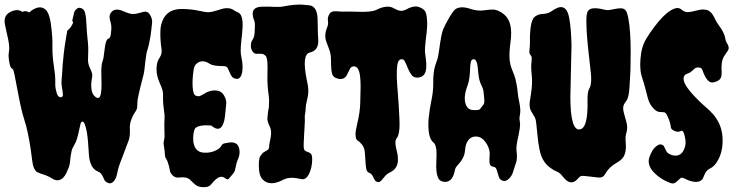

<svg xmlns="http://www.w3.org/2000/svg" viewBox="-20 -765 3147 821"><path d="M414.1 -401.4 413.1 -466.8Q414.1 -490.2 418 -501Q421.9 -511.7 423.3 -522.9Q424.8 -534.2 426.3 -546.4Q427.7 -558.6 429.7 -570.3Q434.6 -597.7 443.4 -599.6Q452.1 -601.6 454.1 -621.1Q459 -653.3 452.1 -672.9Q444.3 -696.3 453.1 -709Q469.7 -734.4 507.8 -716.8Q535.2 -705.1 546.9 -705.1Q558.6 -705.1 567.9 -707.5Q577.1 -710 594.2 -714.4Q611.3 -718.8 621.6 -701.7Q631.8 -684.6 630.4 -668Q628.9 -651.4 627 -637.2Q625 -623 623 -607.4Q616.2 -568.4 611.8 -556.2Q607.4 -543.9 605.5 -530.8Q603.5 -517.6 601.6 -502.9Q597.7 -460 592.8 -441.4Q567.4 -346.7 567.4 -325.7Q567.4 -304.7 565.4 -299.8Q563.5 -294.9 560.5 -290Q557.6 -285.2 552.7 -277.8Q547.9 -270.5 542 -254.9Q534.2 -234.4 535.2 -217.8Q537.1 -183.6 530.3 -165Q523.4 -146.5 516.1 -127.4Q508.8 -108.4 502 -89.8Q485.4 -48.8 481.4 -25.4Q477.5 -2 466.3 10.3Q455.1 22.5 442.9 17.6Q430.7 12.7 427.2 5.9Q423.8 -1 420.9 -7.8Q412.1 -27.3 399.4 -31.2Q379.9 -39.1 370.6 -59.1Q361.3 -79.1 359.9 -107.4Q358.4 -135.7 356.4 -158.2Q354.5 -180.7 351.6 -199.2Q342.8 -245.1 333 -245.1Q327.1 -245.1 324.2 -234.9Q321.3 -224.6 318.4 -209Q309.6 -165 299.3 -148.4Q289.1 -131.8 286.1 -119.1Q283.2 -106.4 281.7 -94.7Q280.3 -83 279.3 -71.8Q278.3 -60.5 273.9 -48.8Q269.5 -37.1 263.7 -24.9Q257.8 -12.7 249 -3.9Q228.5 14.6 202.1 -2Q185.5 -12.7 165 -19Q144.5 -25.4 137.7 -29.8Q130.9 -34.2 125.5 -45.9Q120.1 -57.6 117.7 -78.6Q115.2 -99.6 111.3 -127Q99.6 -205.1 84 -252.9Q71.3 -292 58.6 -359.9Q45.9 -427.7 41.5 -448.7Q37.1 -469.7 33.2 -470.7Q26.4 -471.7 21.5 -490.2Q14.6 -522.5 17.6 -539.1Q20.5 -555.7 19 -569.8Q17.6 -584 14.6 -598.6Q11.7 -613.3 8.3 -627Q4.9 -640.6 2 -656.2Q-6.8 -693.4 17.6 -710Q52.7 -731.4 76.2 -713.9Q86.9 -721.7 105.5 -711.9Q116.2 -722.7 132.3 -729.5Q148.4 -736.3 161.1 -731.9Q173.8 -727.5 180.7 -717.3Q187.5 -707 191.4 -692.4Q197.3 -671.9 200.7 -637.2Q204.1 -602.5 204.1 -587.9Q204.1 -573.2 204.1 -558.6Q204.1 -523.4 210.4 -482.4Q216.8 -441.4 216.3 -418.5Q215.8 -395.5 217.8 -386.2Q219.7 -377 221.7 -370.1Q223.6 -363.3 226.6 -357.4Q233.4 -346.7 243.2 -349.6Q249 -352.5 249 -358.9Q249 -365.2 247.6 -375Q246.1 -384.8 244.1 -396.5Q242.2 -408.2 243.2 -420.4Q244.1 -432.6 245.6 -450.7Q247.1 -468.8 248 -488.3Q252.9 -543.9 256.8 -567.9Q260.7 -591.8 262.7 -605Q264.6 -618.2 267.6 -633.8Q284.2 -646.5 293 -668.9Q289.1 -673.8 289.1 -677.7L295.9 -706.1Q296.9 -716.8 305.7 -725.1Q314.5 -733.4 322.3 -731.4Q330.1 -729.5 334 -726.6Q337.9 -723.6 341.8 -715.8Q347.7 -701.2 349.1 -668Q350.6 -634.8 352.1 -621.1Q353.5 -607.4 354.5 -597.2Q355.5 -586.9 356.4 -577.6Q357.4 -568.4 357.4 -549.3Q357.4 -530.3 356.4 -511.7Q355.5 -493.2 364.3 -474.6Q373 -456.1 374 -449.7Q375 -443.4 374 -437Q373 -430.7 371.6 -422.4Q370.1 -414.1 370.1 -397.5Q370.1 -367.2 384.8 -353.5Q407.2 -333 412.1 -369.1Q414.1 -383.8 414.1 -401.4Z M683.6 -183.6 682.6 -233.4Q682.6 -247.1 683.6 -258.8Q684.6 -271.5 681.6 -290Q676.8 -322.3 677.2 -337.4Q677.7 -352.5 677.2 -361.8Q676.8 -371.1 674.8 -378.9Q671.9 -390.6 660.6 -416Q649.4 -441.4 649.4 -470.7Q649.4 -500 662.1 -517.6Q673.8 -535.2 670.9 -553.7Q668 -572.3 666.5 -593.3Q665 -614.3 666 -636.2Q667 -658.2 675.8 -678.7Q697.3 -728.5 761.7 -726.6Q801.8 -725.6 831.1 -718.8Q860.4 -711.9 874 -712.9Q887.7 -713.9 916 -722.7Q957 -738.3 981.4 -720.7Q988.3 -715.8 994.6 -713.4Q1001 -710.9 1005.9 -706.1Q1022.5 -687.5 1015.6 -625Q1013.7 -606.4 1011.7 -587.9Q1006.8 -543.9 1011.7 -522.5Q1016.6 -501 1017.1 -484.9Q1017.6 -468.8 1015.6 -456.1Q1009.8 -427.7 993.2 -427.7Q978.5 -428.7 972.2 -437Q965.8 -445.3 961.9 -455.6Q958 -465.8 953.6 -474.1Q949.2 -482.4 934.6 -482.4Q891.6 -482.4 877.4 -491.7Q863.3 -501 852.5 -502.4Q841.8 -503.9 832 -500Q811.5 -491.2 808.1 -467.8Q804.7 -444.3 803.7 -426.8Q802.7 -409.2 803.7 -394.5Q805.7 -360.4 816.9 -356Q828.1 -351.6 835.9 -355Q843.8 -358.4 851.6 -363.3Q875 -378.9 899.9 -378.4Q924.8 -377.9 937 -358.4Q949.2 -338.9 947.3 -320.8Q945.3 -302.7 943.8 -285.2Q942.4 -267.6 939.5 -252Q925.8 -191.4 882.8 -228.5Q827.1 -232.4 813.5 -214.8Q810.5 -210 807.6 -194.3Q804.7 -178.7 806.6 -161.1Q811.5 -115.2 850.6 -112.3Q876 -110.4 897 -119.1Q918 -127.9 924.8 -138.7Q930.7 -150.4 939.5 -151.9Q948.2 -153.3 955.1 -154.8Q961.9 -156.2 968.8 -156.2Q975.6 -156.2 982.4 -154.3Q1000 -148.4 1003.4 -127Q1006.8 -105.5 999 -87.9Q991.2 -70.3 988.8 -56.2Q986.3 -42 984.4 -35.2Q982.4 -28.3 973.1 -18.1Q963.9 -7.8 958.5 -1Q953.1 5.9 941.4 -3.9Q919.9 -20.5 889.6 15.6Q881.8 26.4 873 31.2Q864.3 36.1 845.7 35.2Q827.1 34.2 816.4 25.4Q805.7 16.6 796.9 7.8Q782.2 -10.7 746.1 -5.9Q724.6 -2.9 710.9 -24.4Q708 -27.3 706.5 -35.2Q705.1 -43 703.1 -52.7Q696.3 -78.1 690.9 -85.4Q685.5 -92.8 685.1 -104.5Q684.6 -116.2 682.6 -129.4Q680.7 -142.6 679.7 -148.9Q678.7 -155.3 681.2 -164.1Q683.6 -172.9 683.6 -183.6Z M1303.7 -540Q1270.5 -531.2 1291 -426.8Q1297.9 -398.4 1298.3 -379.4Q1298.8 -360.4 1293 -337.9Q1287.1 -315.4 1287.1 -301.8Q1287.1 -288.1 1283.2 -269.5Q1284.2 -249 1282.7 -228Q1281.2 -207 1280.3 -187.5Q1277.3 -139.6 1279.3 -130.9Q1281.2 -122.1 1285.6 -119.6Q1290 -117.2 1295.9 -115.2Q1309.6 -110.4 1312.5 -102.5Q1315.4 -94.7 1314.9 -80.6Q1314.5 -66.4 1311.5 -50.8Q1302.7 -13.7 1287.1 -2.9Q1278.3 2.9 1269 1Q1259.8 -1 1249 -2.9Q1215.8 -8.8 1192.4 2.9Q1134.8 34.2 1103.5 2.9Q1090.8 -9.8 1087.9 -36.1Q1084 -84 1093.3 -97.7Q1102.5 -111.3 1108.9 -114.7Q1115.2 -118.2 1120.1 -121.1Q1130.9 -126 1130.9 -137.7Q1130.9 -146.5 1133.3 -156.7Q1135.7 -167 1137.7 -178.7Q1142.6 -207 1132.8 -225.6Q1122.1 -247.1 1123.5 -260.7Q1125 -274.4 1126 -285.2L1129.9 -308.6Q1131.8 -336.9 1128.9 -356.9Q1126 -377 1124.5 -398.9Q1123 -420.9 1123.5 -440.4Q1124 -460 1124 -477.5Q1124 -518.6 1115.7 -526.4Q1107.4 -534.2 1100.6 -534.7Q1093.8 -535.2 1086.9 -535.2Q1068.4 -533.2 1063.5 -541Q1052.7 -551.8 1052.7 -568.4Q1052.7 -585 1059.1 -593.8Q1065.4 -602.5 1067.4 -613.8Q1069.3 -625 1069.3 -637.7Q1071.3 -667 1067.4 -676.3Q1063.5 -685.5 1062 -692.9Q1060.5 -700.2 1060.5 -707Q1060.5 -735.4 1100.6 -736.3Q1125 -737.3 1150.4 -735.8Q1175.8 -734.4 1190.4 -737.3Q1241.2 -747.1 1272 -745.1Q1302.7 -743.2 1311.5 -740.2Q1335.9 -730.5 1337.9 -686.5Q1338.9 -666 1338.9 -643.6Q1338.9 -621.1 1340.8 -597.7Q1344.7 -548.8 1303.7 -540Z M1508.8 -714.8Q1565.4 -711.9 1588.9 -722.7Q1636.7 -747.1 1666 -728.5Q1679.7 -720.7 1692.4 -718.8Q1705.1 -716.8 1728.5 -730.5Q1753.9 -741.2 1770.5 -735.4Q1787.1 -729.5 1794.9 -720.7Q1802.7 -711.9 1805.2 -689.9Q1807.6 -668 1806.2 -646.5Q1804.7 -625 1801.8 -606.4Q1795.9 -556.6 1797.4 -541Q1798.8 -525.4 1801.3 -508.8Q1803.7 -492.2 1802.7 -476.6Q1800.8 -438.5 1771.5 -433.6Q1750 -430.7 1740.2 -443.8Q1730.5 -457 1724.1 -473.1Q1717.8 -489.3 1711.4 -502Q1705.1 -514.6 1693.4 -511.2Q1681.6 -507.8 1678.7 -485.8Q1675.8 -463.9 1676.8 -434.1Q1677.7 -404.3 1680.7 -372.6Q1683.6 -340.8 1684.6 -318.8Q1685.5 -296.9 1687 -274.4Q1688.5 -252 1688.5 -232.4Q1688.5 -190.4 1676.8 -174.8Q1670.9 -167 1670.9 -156.2Q1670.9 -145.5 1673.3 -133.8Q1675.8 -122.1 1678.7 -110.4Q1681.6 -98.6 1681.6 -82Q1681.6 -43 1646.5 -27.3Q1633.8 -21.5 1623 -7.8Q1612.3 5.9 1606.9 10.3Q1601.6 14.6 1594.2 13.2Q1586.9 11.7 1583.5 6.3Q1580.1 1 1577.1 -4.9Q1571.3 -20.5 1560.5 -25.4Q1547.9 -28.3 1545.4 -46.9Q1543 -65.4 1542.5 -79.6Q1542 -93.8 1540 -114.3Q1538.1 -134.8 1527.3 -147.5Q1516.6 -160.2 1509.8 -163.6Q1502.9 -167 1501 -180.2Q1499 -193.4 1501.5 -207Q1503.9 -220.7 1507.8 -237.3Q1519.5 -285.2 1520.5 -327.1Q1523.4 -405.3 1520.5 -430.7Q1516.6 -481.4 1493.2 -481.4Q1481.4 -480.5 1476.6 -471.2Q1471.7 -461.9 1465.8 -449.2Q1452.1 -417 1416 -431.6Q1403.3 -437.5 1399.9 -450.2Q1396.5 -462.9 1396 -480Q1395.5 -497.1 1395 -516.1Q1394.5 -535.2 1388.2 -552.2Q1381.8 -569.3 1376 -585Q1370.1 -600.6 1371.1 -616.2Q1372.1 -631.8 1378.4 -646.5Q1384.8 -661.1 1382.3 -675.8Q1379.9 -690.4 1388.2 -704.6Q1396.5 -718.8 1418.5 -716.8Q1440.4 -714.8 1457.5 -715.3Q1474.6 -715.8 1508.8 -714.8Z M1891.6 11.7Q1881.8 14.6 1869.6 10.3Q1857.4 5.9 1852.5 -6.3Q1847.7 -18.6 1846.2 -34.7Q1844.7 -50.8 1845.7 -69.3Q1846.7 -87.9 1846.7 -105.5Q1846.7 -144.5 1834 -155.3Q1807.6 -174.8 1812.5 -254.9Q1817.4 -300.8 1823.2 -328.1Q1833 -373 1832.5 -404.3Q1832 -435.5 1834.5 -453.1Q1836.9 -470.7 1840.3 -482.4Q1843.8 -494.1 1848.6 -506.8Q1853.5 -519.5 1857.4 -548.8Q1867.2 -622.1 1875 -639.6Q1885.7 -664.1 1900.9 -689.9Q1916 -715.8 1925.8 -724.6Q1948.2 -741.2 1990.2 -727.5Q2021.5 -716.8 2048.3 -720.7Q2075.2 -724.6 2089.4 -724.1Q2103.5 -723.6 2121.1 -713.4Q2138.7 -703.1 2148.4 -689Q2158.2 -674.8 2162.1 -658.2Q2168.9 -629.9 2163.1 -586.4Q2157.2 -543 2158.7 -516.1Q2160.2 -489.3 2170.4 -465.3Q2180.7 -441.4 2184.1 -427.2Q2187.5 -413.1 2189.9 -398.9Q2192.4 -384.8 2193.8 -368.7Q2195.3 -352.5 2199.7 -332Q2204.1 -311.5 2204.6 -299.3Q2205.1 -287.1 2204.1 -279.3Q2203.1 -271.5 2201.7 -265.1Q2200.2 -258.8 2202.6 -245.6Q2205.1 -232.4 2202.6 -216.8Q2200.2 -201.2 2197.3 -186.5Q2186.5 -141.6 2188.5 -123Q2192.4 -89.8 2188.5 -75.7Q2184.6 -61.5 2181.2 -52.7Q2177.7 -43.9 2173.3 -28.3Q2168.9 -12.7 2155.3 0Q2141.6 12.7 2129.4 7.8Q2117.2 2.9 2113.8 -6.3Q2110.4 -15.6 2107.9 -25.4Q2105.5 -35.2 2102.1 -43Q2098.6 -50.8 2089.8 -51.8Q2074.2 -53.7 2073.2 -69.8Q2072.3 -85.9 2073.7 -98.1Q2075.2 -110.4 2072.3 -123Q2069.3 -135.7 2062.5 -147.5Q2044.9 -177.7 2021.5 -180.7Q1986.3 -185.5 1972.7 -146.5Q1969.7 -136.7 1968.3 -120.6Q1966.8 -104.5 1960.4 -91.8Q1954.1 -79.1 1946.8 -70.3Q1939.5 -61.5 1933.1 -54.2Q1926.8 -46.9 1924.8 -36.1Q1917 5.9 1891.6 11.7ZM1978.5 -397.5Q1959 -344.7 1973.6 -313.5Q1983.4 -295.9 1999 -294.9Q2028.3 -292 2033.2 -299.3Q2038.1 -306.6 2045.4 -314.9Q2052.7 -323.2 2050.8 -340.3Q2048.8 -357.4 2047.9 -370.6Q2046.9 -383.8 2038.6 -400.4Q2030.3 -417 2027.3 -436Q2024.4 -455.1 2023.4 -472.7Q2019.5 -511.7 2005.9 -511.7Q1996.1 -511.7 1993.7 -501.5Q1991.2 -491.2 1990.2 -474.6Q1989.3 -423.8 1978.5 -397.5Z M2423.8 -573.2 2418.9 -351.6Q2418.9 -204.1 2460 -211.9Q2495.1 -217.8 2492.2 -335.9Q2492.2 -371.1 2497.6 -381.3Q2502.9 -391.6 2504.9 -398.4Q2509.8 -418 2506.8 -450.2Q2504.9 -470.7 2500 -511.7Q2495.1 -552.7 2491.2 -596.2Q2487.3 -639.6 2487.3 -674.8Q2487.3 -710 2494.6 -718.8Q2502 -727.5 2513.2 -729Q2524.4 -730.5 2536.6 -729Q2548.8 -727.5 2560.1 -724.6Q2571.3 -721.7 2578.6 -721.7Q2585.9 -721.7 2596.2 -724.1Q2606.4 -726.6 2616.7 -728Q2627 -729.5 2636.2 -729.5Q2645.5 -729.5 2653.3 -722.7Q2661.1 -715.8 2666.5 -688.5Q2671.9 -661.1 2674.3 -624Q2676.8 -586.9 2676.8 -544.4Q2676.8 -502 2675.8 -463.9Q2671.9 -379.9 2668.5 -362.3Q2665 -344.7 2660.2 -336.9Q2655.3 -329.1 2650.4 -322.3Q2640.6 -308.6 2647.5 -283.2Q2654.3 -257.8 2658.2 -244.1Q2665 -219.7 2659.2 -200.2Q2653.3 -180.7 2655.3 -162.1Q2660.2 -112.3 2643.6 -90.8Q2635.7 -80.1 2619.1 -70.3Q2585.9 -51.8 2570.3 -25.4Q2562.5 -9.8 2551.8 -6.8Q2545.9 -4.9 2534.2 -6.3Q2522.5 -7.8 2508.8 -9.3Q2495.1 -10.7 2482.4 -12.2Q2469.7 -13.7 2464.8 -12.2Q2460 -10.7 2456.1 -6.3Q2452.1 -2 2447.3 2.9Q2420.9 29.3 2392.6 -2.9Q2386.7 -9.8 2381.3 -16.1Q2376 -22.5 2371.1 -25.9Q2366.2 -29.3 2357.9 -32.7Q2349.6 -36.1 2339.8 -43Q2297.9 -68.4 2287.1 -125Q2281.2 -152.3 2277.3 -195.8Q2273.4 -239.3 2271 -251Q2268.6 -262.7 2258.8 -276.9Q2249 -291 2246.1 -303.2Q2243.2 -315.4 2245.1 -329.1Q2247.1 -342.8 2250 -360.4Q2257.8 -407.2 2253.9 -442.4Q2250 -477.5 2252.4 -497.1Q2254.9 -516.6 2252.9 -522Q2251 -527.3 2246.6 -532.2Q2242.2 -537.1 2244.1 -552.7Q2246.1 -568.4 2246.1 -583Q2246.1 -597.7 2246.1 -613.3Q2249 -679.7 2266.6 -693.4Q2281.2 -704.1 2296.9 -705.1Q2321.3 -706.1 2333.5 -713.9Q2345.7 -721.7 2353.5 -726.6Q2402.3 -753.9 2414.1 -687.5Q2421.9 -646.5 2423.8 -573.2Z M3065.4 -445.3Q3064.5 -423.8 3042 -416Q3022.5 -408.2 3011.7 -417Q3001 -425.8 2994.1 -439.9Q2987.3 -454.1 2983.9 -464.4Q2980.5 -474.6 2972.7 -475.6Q2959 -478.5 2951.7 -472.7Q2944.3 -466.8 2940.4 -462.9Q2932.6 -455.1 2924.3 -452.1Q2916 -449.2 2911.1 -446.3Q2901.4 -439.5 2903.3 -423.8Q2907.2 -393.6 2970.7 -332Q2982.4 -320.3 2998.5 -306.6Q3014.6 -293 3030.3 -275.4Q3065.4 -233.4 3069.3 -180.7Q3073.2 -127 3053.7 -86.9Q3038.1 -54.7 3016.6 -44.9Q3000 -36.1 2994.1 -22Q2988.3 -7.8 2985.4 -1.5Q2982.4 4.9 2973.1 9.3Q2963.9 13.7 2952.1 12.7Q2940.4 11.7 2930.2 8.3Q2919.9 4.9 2911.6 0.5Q2903.3 -3.9 2897.9 -4.9Q2892.6 -5.9 2887.7 -1.5Q2882.8 2.9 2877.9 7.8Q2863.3 22.5 2851.6 19Q2839.8 15.6 2824.2 7.8Q2808.6 0 2793.9 -11.7Q2741.2 -52.7 2757.8 -95.7Q2768.6 -124 2781.7 -135.7Q2794.9 -147.5 2802.7 -147.5Q2815.4 -147.5 2819.8 -138.2Q2824.2 -128.9 2827.1 -122.6Q2830.1 -116.2 2834 -112.3Q2837.9 -108.4 2846.2 -104.5Q2854.5 -100.6 2864.3 -99.6Q2888.7 -97.7 2901.4 -119.1Q2914.1 -140.6 2911.1 -166Q2904.3 -211.9 2891.6 -205.1Q2880.9 -198.2 2865.2 -204.6Q2849.6 -210.9 2848.6 -221.2Q2847.7 -231.4 2844.7 -241.2Q2841.8 -251 2837.9 -259.8Q2829.1 -282.2 2822.3 -284.2Q2814.5 -286.1 2801.3 -286.1Q2788.1 -286.1 2772.5 -303.2Q2756.8 -320.3 2750 -346.2Q2743.2 -372.1 2738.3 -391.1Q2733.4 -410.2 2729.5 -420.9Q2725.6 -431.6 2722.7 -443.4Q2712.9 -480.5 2721.7 -539.1Q2727.5 -573.2 2743.2 -599.1Q2758.8 -625 2778.3 -650.4Q2815.4 -700.2 2846.7 -719.7Q2877.9 -739.3 2894.5 -723.6Q2909.2 -710.9 2926.3 -713.4Q2943.4 -715.8 2953.1 -718.8L2970.7 -722.7Q2987.3 -726.6 3004.4 -721.7Q3021.5 -716.8 3035.2 -688.5Q3042 -673.8 3049.3 -663.1Q3056.6 -652.3 3063.5 -642.6Q3078.1 -619.1 3080.6 -604Q3083 -588.9 3087.4 -582Q3091.8 -575.2 3094.2 -569.3Q3096.7 -563.5 3095.7 -556.6Q3094.7 -549.8 3082 -533.2Q3069.3 -516.6 3066.9 -497.6Q3064.5 -478.5 3065.4 -466.3Q3066.4 -454.1 3065.4 -445.3Z"/></svg>

Font: Creepster Caps
Style: Regular
Weight: 400
Designer: Font Diner, Inc
Foundry: Font Diner, Inc
Version: Version 1.000